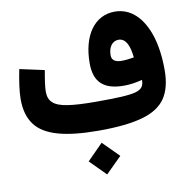

<svg xmlns="http://www.w3.org/2000/svg" viewBox="-96 -752 1093 1104"><g transform="rotate(-10 450.5 -200.5)"><path d="M440.9 256.3 533.7 164.1 440.9 71.3 349.1 164.1ZM732.4 -244.6C732.4 -210.9 721.2 -190.9 682.6 -180.2C643.6 -169.4 572.3 -166.5 452.6 -166.5C381.3 -166.5 325.7 -169.4 285.6 -175.8C205.1 -188 175.8 -217.8 175.8 -273.9C175.8 -297.9 181.2 -338.9 191.9 -397L48.3 -428.2C35.2 -364.3 25.9 -300.8 25.9 -256.3C25.9 -194.8 39.6 -145.5 67.4 -107.9C122.6 -32.7 241.7 0 439.5 0C545.9 0 630.9 -8.8 693.8 -26.9C756.8 -44.4 801.8 -73.7 829.6 -114.3C856.9 -154.8 870.6 -209.5 870.6 -277.3C870.6 -355 861.3 -421.9 843.3 -479C806.2 -592.8 737.3 -658.2 645.5 -658.2C528.3 -658.2 452.6 -554.2 452.6 -389.6C452.6 -280.3 507.3 -229.5 625 -229.5C659.2 -229.5 694.8 -234.4 732.4 -244.6ZM708.5 -379.9C683.1 -375.5 658.7 -372.6 637.2 -372.6C598.6 -372.6 579.1 -386.7 579.1 -414.6C579.1 -461.9 602.1 -495.1 639.2 -495.1C677.7 -495.1 701.2 -456.5 708.5 -379.9Z"/></g></svg>

Font: Estedad ExtraBold
Style: Regular
Weight: 800
Designer: Amin Abedi
Version: Version 7.3